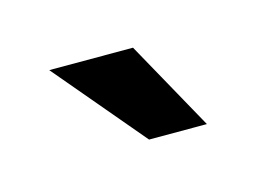

<svg xmlns="http://www.w3.org/2000/svg" viewBox="-33 -740 260 186"><g transform="rotate(-15 97.0 -647.0)"><path d="M100 -602.5 24 -692.5H108L158 -602.5Z"/></g></svg>

Font: Anybody Condensed SemiBold
Style: Regular
Weight: 600
Width: 3
Designer: Tyler Finck
Foundry: Etcetera Type Company
Version: Version 1.010; ttfautohint (v1.8.3) -l 8 -r 50 -G 200 -x 14 